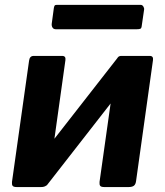

<svg xmlns="http://www.w3.org/2000/svg" viewBox="-20 -756 667 776"><path d="M244.4 -512.9 176 -24.1Q172.8 0 146.1 0H47.6Q34.9 0 31.1 -4.9Q27.4 -9.7 28.4 -20.7L97.5 -510.7Q99.9 -530 116.1 -530H231.4Q246.8 -530 244.4 -512.9ZM598.3 -512.9 529.9 -24.1Q528.1 -10.7 521.2 -5.4Q514.2 0 499.8 0H401.5Q388.8 0 385 -4.9Q381.3 -9.7 382.3 -20.7L451.4 -510.7Q453.8 -530 470 -530H585.3Q600.7 -530 598.3 -512.9ZM455.5 -522.7 529.4 -469.1 168.7 -6.3 95.1 -60.9ZM562.4 -717.1 553 -652.5Q552 -642.1 547.7 -639.9Q543.3 -637.7 530.9 -637.7H206.8Q196.4 -637.7 192.3 -644.5Q188.1 -651.2 189.1 -660.2L197.8 -724.6Q199.5 -732.5 201.6 -734.4Q203.7 -736.3 209.2 -736.3H548.9Q555.1 -736.3 559.3 -729.8Q563.4 -723.4 562.4 -717.1Z"/></svg>

Font: Libre Franklin Thin
Style: Italic
Weight: 100
Italic angle: -8°
Designer: Pablo Impallari, Rodrigo Fuenzalida, Nhung Nguyen
Foundry: Impallari Type
Version: Version 3.000